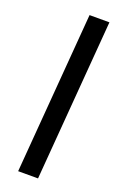

<svg xmlns="http://www.w3.org/2000/svg" viewBox="-144 -781 531 826"><g transform="rotate(20 121.5 -368.0)"><path d="M56 0 115 -736H206L147 0Z"/></g></svg>

Font: Muli Medium
Style: Italic
Weight: 500
Italic angle: -4.541°
Designer: Vernon Adams
Foundry: Vernon Adams
Version: Version 2.100; ttfautohint (v1.8.1.43-b0c9)